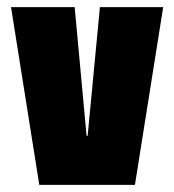

<svg xmlns="http://www.w3.org/2000/svg" viewBox="-20 -520 490 540"><path d="M90.5 0 11 -500H190L223.5 -138H226.5L261 -500H439L359.5 0Z"/></svg>

Font: Trispace Condensed ExtraBold
Style: Regular
Weight: 800
Width: 3
Designer: Tyler Finck
Foundry: Etcetera Type Company
Version: Version 1.210; ttfautohint (v1.8.3)